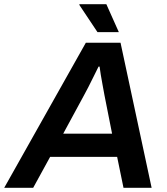

<svg xmlns="http://www.w3.org/2000/svg" viewBox="-60 -888 789 908"><path d="M-40 0 346 -686H510L657 0H524L494 -146H177L97 0ZM239 -256H470L434 -438Q430 -462 425 -487Q420 -512 416.5 -535Q413 -558 411 -573H406Q396 -553 383 -526.5Q370 -500 357.5 -475.5Q345 -451 336 -435ZM401 -736 315 -865 316 -868H443L502 -736Z"/></svg>

Font: Archivo Variable SemiBold
Style: Italic
Weight: 600
Italic angle: -10°
Designer: Hector Gatti
Foundry: Omnibus-Type
Version: Version 2.001